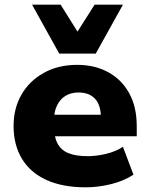

<svg xmlns="http://www.w3.org/2000/svg" viewBox="-20 -789 638 820"><path d="M346 11Q246 11 177 -21Q108 -53 73 -112Q38 -171 38 -251Q38 -326 71.5 -384.5Q105 -443 166.5 -477.5Q228 -512 310 -512Q384 -512 441.5 -481Q499 -450 531.5 -391.5Q564 -333 564 -250V-207H189V-299H423L411 -285Q411 -340 386 -367Q361 -394 315 -394Q283 -394 259.5 -379.5Q236 -365 223 -337.5Q210 -310 210 -270V-255Q210 -207 225 -177.5Q240 -148 272 -135Q304 -122 354 -122Q392 -122 433.5 -132Q475 -142 505 -162L550 -43Q509 -16 454 -2.5Q399 11 346 11ZM233 -560 117 -769H239L311 -654L384 -769H505L389 -560Z"/></svg>

Font: Nunito Sans 9pt Black
Style: Regular
Weight: 900
Version: Version 3.101;gftools[0.9.27]